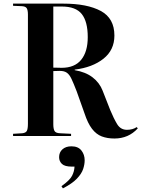

<svg xmlns="http://www.w3.org/2000/svg" viewBox="-20 -750 780 1059"><path d="M611 14Q572 14 541.5 2.5Q511 -9 487.5 -39.5Q464 -70 446 -125L403 -246Q386 -290 374.5 -314.5Q363 -339 348.5 -349Q334 -359 310 -359Q287 -359 274 -358V-65Q274 -40 280.5 -28Q287 -16 311 -15L372 -12V0H52V-12L103 -15Q122 -17 128 -28Q134 -39 134 -68V-670Q134 -694 127.5 -704.5Q121 -715 100 -716L52 -718V-730H329Q461 -730 536 -689.5Q611 -649 611 -554Q611 -474 550.5 -426Q490 -378 392 -366V-363Q452 -353 490.5 -323.5Q529 -294 546 -250L588 -143Q607 -97 626 -65.5Q645 -34 680 -34Q712 -34 734 -49L740 -42Q689 14 611 14ZM320 -376Q392 -376 428 -420.5Q464 -465 464 -545Q464 -631 431 -672.5Q398 -714 321 -714H274V-377Q289 -377 300 -376.5Q311 -376 320 -376ZM327 289 319 277Q365 244 377.5 219.5Q390 195 391 169H377Q337 169 321.5 154Q306 139 306 117Q306 90 324.5 73.5Q343 57 374 57Q411 57 429 80Q447 103 447 134Q447 157 438.5 182.5Q430 208 404.5 235Q379 262 327 289Z"/></svg>

Font: Literata 72pt SemiBold
Style: Regular
Weight: 600
Designer: Latin by Veronika Burian and Jose Scaglione. Greek by Irene Vlachou. Cyrillic by Vera Evstafieva.
Foundry: TypeTogether
Version: Version 3.002